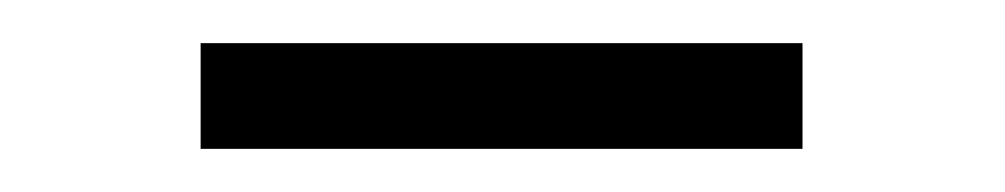

<svg xmlns="http://www.w3.org/2000/svg" viewBox="-20 -719 466 89"><path d="M352 -699H73V-650H352Z"/></svg>

Font: Wafeq
Style: Regular
Weight: 400
Designer: Rasmus Andersson & Azza Alameddine
Foundry: Google & TypeTogether
Version: Version 3.000;FEAKit 1.0